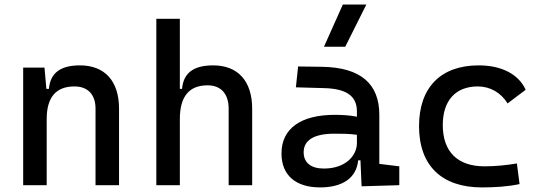

<svg xmlns="http://www.w3.org/2000/svg" viewBox="-20 -815 2384 845"><path d="M400.4 0H503.9V-336.9C503.9 -458 441.4 -527.3 332 -527.3C245.1 -527.3 201.2 -493.2 195.3 -423.8H184.1L175.8 -517.6H82V0H185.5V-291C185.5 -387.2 226.6 -434.6 307.6 -434.6C366.2 -434.6 400.4 -399.4 400.4 -336.9Z M986.3 0H1089.8V-336.9C1089.8 -458 1027.3 -527.3 918 -527.3C831.1 -527.3 787.1 -493.2 781.2 -423.8H771.5V-732.4H668V0H771.5V-291C771.5 -390.6 812.5 -439.5 893.6 -439.5C952.1 -439.5 986.3 -402.3 986.3 -336.9Z M1571.3 4.9 1737.3 0V-83L1649.4 -93.8V-309.6C1649.4 -446.3 1567.4 -518.6 1396.5 -521L1292 -522.5L1282.2 -430.7L1406.2 -427.2C1502 -424.8 1550.8 -394 1550.8 -325.2V-301.3C1522.5 -307.1 1490.2 -309.6 1453.1 -309.6C1303.7 -309.6 1218.8 -249 1218.8 -139.6C1218.8 -44.4 1280.8 9.8 1388.7 9.8C1484.9 9.8 1548.8 -29.8 1556.2 -109.4H1566.4ZM1550.8 -221.7V-185.5C1550.8 -130.9 1502 -73.2 1405.3 -73.2C1348.6 -73.2 1316.4 -99.1 1316.4 -144.5C1316.4 -198.7 1362.8 -226.6 1451.2 -226.6C1484.9 -226.6 1517.6 -226.6 1550.8 -221.7ZM1405.8 -609.4H1499.5L1592.3 -794.9H1488.8Z M2100.6 9.8C2154.8 9.8 2212.9 6.8 2266.6 -4.9L2254.9 -95.7C2209 -87.9 2160.6 -83 2112.3 -83C1994.6 -83 1928.7 -146.5 1928.7 -264.6C1928.7 -373 1985.4 -434.6 2083 -434.6C2137.2 -434.6 2184.6 -407.2 2213.9 -359.9L2293.5 -419.9C2262.7 -488.3 2187.5 -527.3 2086.9 -527.3C1918.5 -527.3 1824.2 -428.7 1824.2 -259.8C1824.2 -85.9 1924.3 9.8 2100.6 9.8Z"/></svg>

Font: CaskaydiaCove Nerd Font
Style: Regular
Weight: 400
Designer: Aaron Bell
Foundry: Saja Typeworks
Version: Version 2111.1;Nerd Fonts 2.3.3